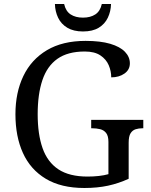

<svg xmlns="http://www.w3.org/2000/svg" viewBox="-20 -928 754 958"><path d="M401 10Q285 10 208.5 -36Q132 -82 94.5 -164.5Q57 -247 57 -358Q57 -466 96.5 -548.5Q136 -631 214 -677.5Q292 -724 407 -724Q481 -724 530 -709.5Q579 -695 603.5 -669.5Q628 -644 628 -612Q628 -580 601 -561Q574 -542 535 -542Q535 -573 522.5 -602.5Q510 -632 481 -651.5Q452 -671 403 -671Q318 -671 266.5 -634.5Q215 -598 191.5 -528Q168 -458 168 -358Q168 -258 192.5 -188.5Q217 -119 271.5 -83Q326 -47 417 -47Q446 -47 473 -50Q500 -53 521 -59V-220Q521 -250 509.5 -264.5Q498 -279 479.5 -283.5Q461 -288 439 -288H435V-330H695V-288H691Q672 -288 656.5 -283Q641 -278 631.5 -263Q622 -248 622 -216V-36Q572 -13 519 -1.5Q466 10 401 10ZM394 -771Q347 -771 316 -789.5Q285 -808 270 -839.5Q255 -871 254 -908H300Q308 -872 332.5 -856Q357 -840 394 -840Q431 -840 455.5 -856Q480 -872 488 -908H534Q533 -871 518 -839.5Q503 -808 472.5 -789.5Q442 -771 394 -771Z"/></svg>

Font: Noto Serif Gurmukhi
Style: Regular
Weight: 400
Designer: Vaibhav Singh and the Monotype Design Team
Foundry: Monotype Imaging Inc.
Version: Version 2.003